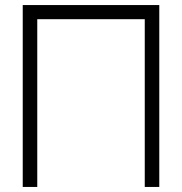

<svg xmlns="http://www.w3.org/2000/svg" viewBox="-20 -740 720 760"><path d="M70 0H127.5V-664H553V0H610.5V-720H70Z"/></svg>

Font: Eudonet Light
Style: Regular
Weight: 300
Designer: Mikhail Sharanda
Foundry: Mikhail Sharanda
Version: Version 4.503;Glyphs 3.1.2 (3151)